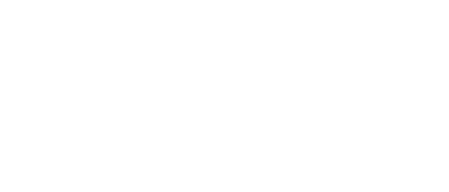

<svg xmlns="http://www.w3.org/2000/svg" viewBox="-11 -106 522 223"><g transform="rotate(-20 250.5 5.0)"><path d="M53 5ZM147 5Z"/></g></svg>

Font: CiSf OpenHand
Style: SquObl
Weight: 400
Foundry: Cannot Into Space Fonts
Version: Version 0.7892